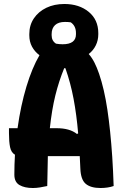

<svg xmlns="http://www.w3.org/2000/svg" viewBox="-20 -933 640 963"><path d="M217 0Q199 4 180.5 7Q162 10 145 10Q103 10 77.5 -5Q52 -20 52 -57Q52 -107 55 -157Q36 -168 30.5 -195Q25 -222 25 -265V-290H68Q84 -404 112.5 -498.5Q141 -593 178 -656Q154 -674 140.5 -699Q127 -724 127 -756V-762Q127 -807 150 -841Q173 -875 212.5 -894Q252 -913 303 -913Q377 -913 425 -873.5Q473 -834 473 -767V-761Q473 -731 460.5 -705.5Q448 -680 425 -662Q441 -644 453.5 -619.5Q466 -595 477 -563Q503 -487 518.5 -383.5Q534 -280 543 -146Q545 -112 547 -75Q549 -38 550 0Q536 5 519 7.5Q502 10 484 10Q435 10 410 -11Q385 -32 383 -88Q382 -121 380 -150H220Q218 -83 217 0ZM306 -823Q273 -823 256 -807Q239 -791 239 -762V-756Q239 -728 261 -714Q278 -711 294 -711Q361 -711 361 -761V-767Q361 -803 335 -821Q328 -822 321 -822.5Q314 -823 306 -823ZM264 -290Q330 -290 366 -261L372 -264Q364 -358 349 -437.5Q334 -517 308 -591H302Q275 -525 257.5 -454Q240 -383 230 -290Z"/></svg>

Font: Recursive Mn Csl St XBd
Style: Regular
Weight: 800
Monospace: yes
Version: Version 1.079;hotconv 1.0.112;makeotfexe 2.5.65598; ttfautoh